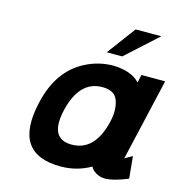

<svg xmlns="http://www.w3.org/2000/svg" viewBox="-111 -846 907 961"><g transform="rotate(15 342.0 -365.5)"><path d="M471 -267Q486 -331 469 -378Q453 -424 389 -424Q270 -424 232 -263Q196 -106 313 -106Q433 -106 471 -267ZM517 15Q493 15 471 2Q449 -11 443 -27Q372 14 288 14Q37 14 102 -267Q142 -443 273 -508Q340 -542 416 -542Q508 -539 552 -492L561 -533H684L586 -108L625 -130L636 -16Q562 15 517 15ZM474 -746H607L444 -598H364Z"/></g></svg>

Font: Miedinger
Style: Bold-Italic
Weight: 700
Italic angle: -13°
Version: Version 001.000